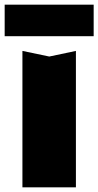

<svg xmlns="http://www.w3.org/2000/svg" viewBox="-44 -802 421 822"><path d="M-24 -647V-782H357V-647ZM52 -584 167 -560 281 -584V0H52Z"/></svg>

Font: Unbounded ExtraBold
Style: Regular
Weight: 800
Designer: Luke Prowse, Jean-Baptiste Morizot, Fátima Lázaro, Florian Runge
Foundry: NaN
Version: Version 1.701;gftools[0.9.28.dev5+ged2979d]